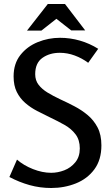

<svg xmlns="http://www.w3.org/2000/svg" viewBox="-20 -928 556 960"><path d="M280 -739Q331 -739 379.5 -725Q428 -711 471 -684L421 -614Q390 -637 353.5 -650.5Q317 -664 279 -664Q228 -664 192 -638.5Q156 -613 156 -557Q156 -526 173 -504Q190 -482 218 -465Q246 -448 280 -432Q315 -416 351.5 -397Q388 -378 418.5 -352.5Q449 -327 468 -290.5Q487 -254 487 -201Q487 -129 452 -81.5Q417 -34 359.5 -11Q302 12 236 12Q180 12 128 -2.5Q76 -17 27 -43L65 -130Q98 -101 145 -82.5Q192 -64 236 -64Q269 -64 301.5 -76.5Q334 -89 356.5 -116.5Q379 -144 379 -186Q379 -228 358 -256Q337 -284 303.5 -303Q270 -322 232 -340Q199 -356 166 -373Q133 -390 106.5 -413Q80 -436 64 -468Q48 -500 48 -546Q48 -610 82 -653Q116 -696 169 -717.5Q222 -739 280 -739ZM262 -834 187 -775H115L219 -908H305L406 -776H336Z"/></svg>

Font: Rosario Medium
Style: Regular
Weight: 500
Version: Version 1.201